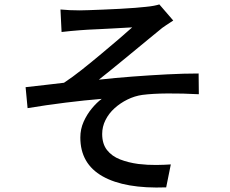

<svg xmlns="http://www.w3.org/2000/svg" viewBox="-20 -798 1040 870"><path d="M254 -755Q275 -753 296 -752Q317 -751 341 -751Q354 -751 382.5 -752Q411 -753 448 -754.5Q485 -756 523 -758Q561 -760 592.5 -762.5Q624 -765 641 -767Q662 -769 677.5 -772Q693 -775 702 -778L765 -705Q753 -697 733 -684Q713 -671 701 -660Q679 -642 651.5 -619.5Q624 -597 594.5 -572.5Q565 -548 535.5 -524Q506 -500 478.5 -477.5Q451 -455 428 -437Q500 -445 579.5 -451Q659 -457 736 -461Q813 -465 880 -465L881 -371Q808 -375 739.5 -374.5Q671 -374 625 -368Q590 -363 557.5 -347Q525 -331 499 -307.5Q473 -284 458 -254Q443 -224 443 -191Q443 -146 465 -118Q487 -90 524.5 -75.5Q562 -61 607 -55Q650 -50 688.5 -50.5Q727 -51 754 -53L733 51Q546 58 445 1Q344 -56 344 -175Q344 -213 359 -246.5Q374 -280 396.5 -307Q419 -334 441 -350Q366 -344 277.5 -333Q189 -322 105 -308L96 -403Q137 -407 184.5 -413Q232 -419 270 -423Q308 -448 351.5 -482.5Q395 -517 438.5 -553.5Q482 -590 519 -621.5Q556 -653 579 -674Q567 -673 543 -672Q519 -671 489.5 -669Q460 -667 431 -666Q402 -665 378.5 -663.5Q355 -662 342 -661Q323 -660 301 -657.5Q279 -655 259 -653Z"/></svg>

Font: Noto Sans SC Thin Medium
Style: Regular
Weight: 500
Version: Version 2.004-H2;hotconv 1.0.118;makeotfexe 2.5.65603